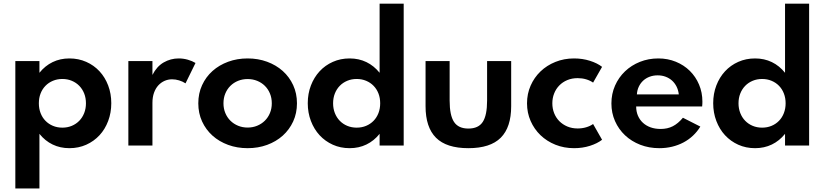

<svg xmlns="http://www.w3.org/2000/svg" viewBox="-20 -802 4543 1058"><path d="M593.2 -233.2Q593.2 -180.9 576.1 -135.5Q559.1 -90 528.4 -56.8Q497.7 -23.6 455.2 -4.5Q412.7 14.5 362.3 14.5Q311.8 14.5 270 -5.7Q228.2 -25.9 197.3 -64.5V236.4H64.5V-465.5H197.3V-400.9Q228.2 -439.5 270 -459.8Q311.8 -480 362.3 -480Q412.7 -480 455.2 -461.1Q497.7 -442.3 528.4 -409.1Q559.1 -375.9 576.1 -330.9Q593.2 -285.9 593.2 -233.2ZM453.6 -232.7Q453.6 -262.3 443.9 -286.8Q434.1 -311.4 416.8 -329.1Q399.5 -346.8 375.7 -356.8Q351.8 -366.8 323.6 -366.8Q295.5 -366.8 271.6 -356.8Q247.7 -346.8 230.5 -329.1Q213.2 -311.4 203.6 -286.8Q194.1 -262.3 194.1 -232.7Q194.1 -203.6 203.6 -178.9Q213.2 -154.1 230.5 -136.4Q247.7 -118.6 271.6 -108.6Q295.5 -98.6 323.6 -98.6Q351.8 -98.6 375.7 -108.6Q399.5 -118.6 416.8 -136.4Q434.1 -154.1 443.9 -178.9Q453.6 -203.6 453.6 -232.7Z M687.3 0V-465.5H820V-389.1Q843.6 -435.9 882 -458Q920.5 -480 964.5 -480Q990.5 -480 1015 -473Q1039.5 -465.9 1057.3 -455L1002.3 -342.7Q986.4 -353.2 966.8 -359.1Q947.3 -365 928.2 -365Q906.4 -365 886.8 -356.4Q867.3 -347.7 852.3 -331.4Q837.3 -315 828.6 -290.7Q820 -266.4 820 -235V0Z M1344.5 14.5Q1286.8 14.5 1237.3 -3.6Q1187.7 -21.8 1151.1 -54.5Q1114.5 -87.3 1093.6 -132.7Q1072.7 -178.2 1072.7 -232.7Q1072.7 -287.3 1093.6 -332.7Q1114.5 -378.2 1151.1 -410.9Q1187.7 -443.6 1237.3 -461.8Q1286.8 -480 1344.5 -480Q1402.3 -480 1451.8 -461.8Q1501.4 -443.6 1538 -410.9Q1574.5 -378.2 1595.5 -332.7Q1616.4 -287.3 1616.4 -232.7Q1616.4 -178.2 1595.5 -132.7Q1574.5 -87.3 1538 -54.5Q1501.4 -21.8 1451.8 -3.6Q1402.3 14.5 1344.5 14.5ZM1344.5 -99.1Q1372.7 -99.1 1397 -109.1Q1421.4 -119.1 1439.3 -136.8Q1457.3 -154.5 1467.5 -179.1Q1477.7 -203.6 1477.7 -232.7Q1477.7 -262.3 1467.5 -286.8Q1457.3 -311.4 1439.3 -329.1Q1421.4 -346.8 1397 -356.6Q1372.7 -366.4 1344.5 -366.4Q1316.4 -366.4 1292 -356.6Q1267.7 -346.8 1249.8 -329.1Q1231.8 -311.4 1221.6 -286.8Q1211.4 -262.3 1211.4 -232.7Q1211.4 -203.6 1221.6 -179.1Q1231.8 -154.5 1249.8 -136.8Q1267.7 -119.1 1292 -109.1Q1316.4 -99.1 1344.5 -99.1Z M1675.9 -233.2Q1675.9 -285.9 1693.2 -330.9Q1710.5 -375.9 1741.1 -409.1Q1771.8 -442.3 1814.1 -461.1Q1856.4 -480 1906.8 -480Q1957.3 -480 1999.1 -459.8Q2040.9 -439.5 2071.8 -400.9V-781.8H2204.5V0H2071.8V-64.5Q2040.9 -25.9 1999.1 -5.7Q1957.3 14.5 1906.8 14.5Q1856.4 14.5 1814.1 -4.5Q1771.8 -23.6 1741.1 -56.8Q1710.5 -90 1693.2 -135.5Q1675.9 -180.9 1675.9 -233.2ZM1815.5 -232.7Q1815.5 -203.6 1825.2 -178.9Q1835 -154.1 1852.3 -136.4Q1869.5 -118.6 1893.4 -108.6Q1917.3 -98.6 1945.5 -98.6Q1973.6 -98.6 1997.5 -108.6Q2021.4 -118.6 2038.6 -136.4Q2055.9 -154.1 2065.5 -178.9Q2075 -203.6 2075 -232.7Q2075 -262.3 2065.5 -286.8Q2055.9 -311.4 2038.6 -329.1Q2021.4 -346.8 1997.5 -356.8Q1973.6 -366.8 1945.5 -366.8Q1917.3 -366.8 1893.4 -356.8Q1869.5 -346.8 1852.3 -329.1Q1835 -311.4 1825.2 -286.8Q1815.5 -262.3 1815.5 -232.7Z M2560.9 14.5Q2440 14.5 2382.5 -43Q2325 -100.5 2325 -216.8V-465.5H2457.7V-247.7Q2457.7 -166.8 2481.8 -130.2Q2505.9 -93.6 2560.9 -93.6Q2616.4 -93.6 2640.2 -130.2Q2664.1 -166.8 2664.1 -247.7V-465.5H2796.8V-216.8Q2796.8 -100.5 2739.3 -43Q2681.8 14.5 2560.9 14.5Z M3143.2 14.5Q3088.2 14.5 3040.7 -4.5Q2993.2 -23.6 2958.4 -57Q2923.6 -90.5 2903.9 -135.5Q2884.1 -180.5 2884.1 -232.7Q2884.1 -285 2903.9 -330Q2923.6 -375 2958.4 -408.4Q2993.2 -441.8 3040.7 -460.9Q3088.2 -480 3143.2 -480Q3190 -480 3230.7 -467Q3271.4 -454.1 3297.7 -433.6L3248.2 -346.8Q3231.4 -358.6 3209.5 -365Q3187.7 -371.4 3163.2 -371.4Q3131.8 -371.4 3106.1 -360.7Q3080.5 -350 3062 -331.1Q3043.6 -312.3 3033.6 -287Q3023.6 -261.8 3023.6 -232.7Q3023.6 -203.6 3033.6 -178.4Q3043.6 -153.2 3062 -134.5Q3080.5 -115.9 3106.1 -105Q3131.8 -94.1 3163.2 -94.1Q3187.7 -94.1 3209.5 -100.5Q3231.4 -106.8 3248.2 -118.6L3297.7 -31.8Q3271.4 -11.4 3230.7 1.6Q3190 14.5 3143.2 14.5Z M3613.2 14.5Q3556.4 14.5 3508 -4.3Q3459.5 -23.2 3424.3 -56.4Q3389.1 -89.5 3369.1 -134.5Q3349.1 -179.5 3349.1 -231.8Q3349.1 -285 3369.1 -330.2Q3389.1 -375.5 3424.1 -408.9Q3459.1 -442.3 3506.1 -461.1Q3553.2 -480 3607.7 -480Q3659.5 -480 3704.1 -461.8Q3748.6 -443.6 3781.1 -411.6Q3813.6 -379.5 3832 -336.1Q3850.5 -292.7 3850.5 -241.8Q3850.5 -235.5 3850.2 -229.3Q3850 -223.2 3849.1 -215.5H3485.5Q3485.5 -187.7 3495.2 -164.8Q3505 -141.8 3522.7 -125.5Q3540.5 -109.1 3565.2 -100.2Q3590 -91.4 3620.5 -91.4Q3658.2 -91.4 3687.5 -106.4Q3716.8 -121.4 3743.2 -153.2L3839.1 -104.5Q3822.3 -76.8 3798.6 -54.5Q3775 -32.3 3746.1 -17Q3717.3 -1.8 3683.6 6.4Q3650 14.5 3613.2 14.5ZM3720.5 -281.8Q3717.7 -305.9 3708 -325.2Q3698.2 -344.5 3683 -358.2Q3667.7 -371.8 3647.7 -379.3Q3627.7 -386.8 3604.1 -386.8Q3580 -386.8 3559.5 -379.1Q3539.1 -371.4 3524.1 -357.5Q3509.1 -343.6 3500 -324.3Q3490.9 -305 3489.5 -281.8Z M3910 -233.2Q3910 -285.9 3927.3 -330.9Q3944.5 -375.9 3975.2 -409.1Q4005.9 -442.3 4048.2 -461.1Q4090.5 -480 4140.9 -480Q4191.4 -480 4233.2 -459.8Q4275 -439.5 4305.9 -400.9V-781.8H4438.6V0H4305.9V-64.5Q4275 -25.9 4233.2 -5.7Q4191.4 14.5 4140.9 14.5Q4090.5 14.5 4048.2 -4.5Q4005.9 -23.6 3975.2 -56.8Q3944.5 -90 3927.3 -135.5Q3910 -180.9 3910 -233.2ZM4049.5 -232.7Q4049.5 -203.6 4059.3 -178.9Q4069.1 -154.1 4086.4 -136.4Q4103.6 -118.6 4127.5 -108.6Q4151.4 -98.6 4179.5 -98.6Q4207.7 -98.6 4231.6 -108.6Q4255.5 -118.6 4272.7 -136.4Q4290 -154.1 4299.5 -178.9Q4309.1 -203.6 4309.1 -232.7Q4309.1 -262.3 4299.5 -286.8Q4290 -311.4 4272.7 -329.1Q4255.5 -346.8 4231.6 -356.8Q4207.7 -366.8 4179.5 -366.8Q4151.4 -366.8 4127.5 -356.8Q4103.6 -346.8 4086.4 -329.1Q4069.1 -311.4 4059.3 -286.8Q4049.5 -262.3 4049.5 -232.7Z"/></svg>

Font: Spartan
Style: Bold
Weight: 700
Designer: Matt Bailey, Mirko Velimirovic
Foundry: Matt Bailey
Version: Version 1.005